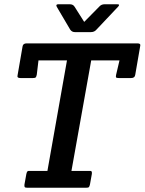

<svg xmlns="http://www.w3.org/2000/svg" viewBox="-20 -883 680 903"><path d="M626 -679Q640 -679 640 -671Q640 -668 639 -664L616 -531Q614 -516 597 -516H538Q528 -516 526 -519Q524 -522 526 -531L542 -599H409L316 -79H398Q408 -80 410.5 -77Q413 -74 412 -65L403 -15Q401 -6 398 -3Q395 0 385 0H109Q99 0 96.5 -3Q94 -6 95 -15L104 -65Q106 -74 109 -77Q112 -80 122 -79H203L295 -599H161L153 -532Q151 -522 148 -519Q145 -516 135 -516H76Q62 -516 62 -524Q62 -527 63 -531L86 -664Q88 -679 105 -679ZM472 -863H531Q540 -863 540 -859.5Q540 -856 535 -851L434 -744Q424 -732 408 -732H332Q318 -732 310 -744L247 -851Q245 -855 245 -857Q245 -863 255 -863H308Q324 -863 331 -851L376 -780L446 -851Q456 -863 472 -863Z"/></svg>

Font: Crete Round
Style: Italic
Weight: 400
Designer: Veronika Burian
Foundry: TypeTogether
Version: Version 1.001; ttfautohint (v1.6)